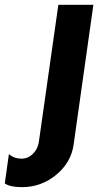

<svg xmlns="http://www.w3.org/2000/svg" viewBox="-145 -520 467 800"><path d="M-53.2 259.8Q-104 259.8 -125 244.1L-107.9 122.1Q-85.9 141.1 -55.2 141.1Q-28.3 141.1 -7.6 120.6Q13.2 100.1 17.1 69.8L98.1 -500H244.1L162.1 80.1Q152.3 156.2 89.6 208Q26.9 259.8 -53.2 259.8Z"/></svg>

Font: Oakes Grotesk
Style: Bold Italic
Weight: 700
Designer: Samuel Oakes
Foundry: Samuel Oakes
Version: Version 1.0 | wf-rip DC20170320